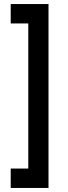

<svg xmlns="http://www.w3.org/2000/svg" viewBox="-20 -730 336 950"><path d="M220 200H33V104H120V-614H33V-710H220Z"/></svg>

Font: Fustat SemiBold
Style: Regular
Weight: 600
Designer: Mohamed Gaber, Khaled Hosny, Laura Garcia Mut
Foundry: Kief Type Foundry, Alif Type Foundry, Hard Type Foundry
Version: Version 1.007